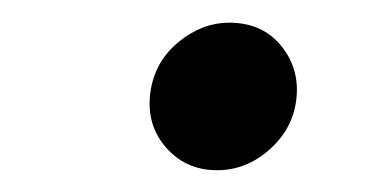

<svg xmlns="http://www.w3.org/2000/svg" viewBox="-20 -572 328 171"><path d="M173.3 -420.4Q145 -420.4 127.2 -441.4Q109.4 -462.4 114.3 -492.2Q118.7 -518.1 139.4 -534.9Q160.2 -551.8 184.1 -551.8Q213.9 -551.8 230.7 -530.8Q247.6 -509.8 243.7 -481.9Q240.2 -456.5 219.7 -438.5Q199.2 -420.4 173.3 -420.4Z"/></svg>

Font: Inter Variable
Style: Italic
Weight: 400
Italic angle: -9.39999°
Designer: Rasmus Andersson
Foundry: rsms
Version: Version 4.001;git-9221beed3